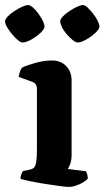

<svg xmlns="http://www.w3.org/2000/svg" viewBox="-51 -739 413 759"><path d="M222 0Q211 0 185 -3.5Q159 -7 127.5 -12Q96 -17 69 -22.5Q42 -28 30 -32Q30 -40 33 -48.5Q36 -57 40 -63L65 -68Q76 -70 82.5 -75.5Q89 -81 92 -97.5Q95 -114 95 -146V-388Q95 -398 90.5 -405Q86 -412 78 -415L23 -435Q25 -446 28 -456Q31 -466 37 -472Q55 -481 89.5 -490.5Q124 -500 154 -500Q189 -500 210.5 -478Q232 -456 232 -421V-127Q232 -106 226.5 -91Q221 -76 217 -71L289 -62Q291 -58 293.5 -50.5Q296 -43 296 -33Q291 -26 277.5 -18Q264 -10 249 -5Q234 0 222 0ZM256 -571Q248 -571 236.5 -580.5Q225 -590 213 -603.5Q201 -617 194 -631.5Q187 -646 187 -655Q187 -663 197.5 -674Q208 -685 223 -695Q238 -705 253 -712Q268 -719 277 -719Q285 -719 295.5 -709Q306 -699 317 -685Q328 -671 335 -657Q342 -643 342 -634Q342 -624 326 -609Q310 -594 289.5 -582.5Q269 -571 256 -571ZM38 -571Q31 -571 19.5 -580.5Q8 -590 -3.5 -604Q-15 -618 -23 -631.5Q-31 -645 -31 -655Q-31 -663 -20.5 -674Q-10 -685 5.5 -695Q21 -705 36 -712Q51 -719 59 -719Q68 -719 79 -709.5Q90 -700 100.5 -685.5Q111 -671 118 -657Q125 -643 125 -634Q125 -624 109 -609Q93 -594 72.5 -582.5Q52 -571 38 -571Z"/></svg>

Font: Texturina Medium 12pt
Style: Bold
Weight: 700
Version: Version 1.002